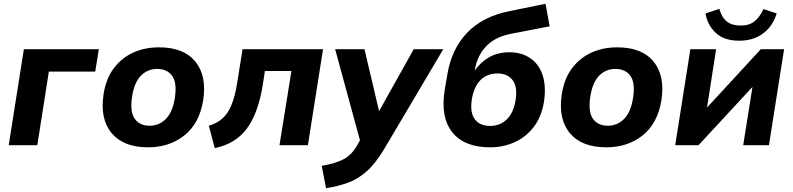

<svg xmlns="http://www.w3.org/2000/svg" viewBox="-20 -767 4186 1014"><path d="M26 0 106 -507H502L483 -389H238L177 0Z M762 11Q632 11 569.5 -64Q507 -139 527 -270Q540 -352 581 -406.5Q622 -461 683 -489Q744 -517 820 -517Q950 -517 1011.5 -442Q1073 -367 1053 -237Q1033 -115 954 -52Q875 11 762 11ZM770 -103Q820 -103 855.5 -138.5Q891 -174 903 -247Q916 -329 889.5 -366Q863 -403 810 -403Q760 -403 725 -368Q690 -333 678 -260Q665 -178 691 -140.5Q717 -103 770 -103Z M1114 15 1083 -103Q1127 -116 1156 -142.5Q1185 -169 1203.5 -215Q1222 -261 1233 -332L1261 -507H1686L1606 0H1456L1519 -392H1379L1367 -314Q1342 -164 1281.5 -85Q1221 -6 1114 15Z M1702 227 1679 109Q1752 96 1793.5 74.5Q1835 53 1863 6L1881 -26L1750 -507H1905L1982 -180L2165 -507H2321L2009 20Q1963 97 1916.5 138Q1870 179 1817.5 198Q1765 217 1702 227Z M2569 11Q2432 11 2369 -68Q2306 -147 2328 -288L2342 -371Q2364 -507 2446.5 -593.5Q2529 -680 2670 -708L2861 -747L2883 -628L2676 -588Q2592 -571 2546 -521Q2500 -471 2488 -399L2487 -394Q2517 -438 2563 -464.5Q2609 -491 2670 -491Q2734 -491 2780 -460Q2826 -429 2845.5 -370.5Q2865 -312 2853 -230Q2840 -151 2799.5 -97.5Q2759 -44 2699 -16.5Q2639 11 2569 11ZM2568 -102Q2621 -102 2656.5 -136.5Q2692 -171 2703 -238Q2714 -308 2687.5 -343.5Q2661 -379 2607 -379Q2553 -379 2518 -344.5Q2483 -310 2472 -243Q2461 -173 2487.5 -137.5Q2514 -102 2568 -102Z M3182 11Q3052 11 2989.5 -64Q2927 -139 2947 -270Q2960 -352 3001 -406.5Q3042 -461 3103 -489Q3164 -517 3240 -517Q3370 -517 3431.5 -442Q3493 -367 3473 -237Q3453 -115 3374 -52Q3295 11 3182 11ZM3190 -103Q3240 -103 3275.5 -138.5Q3311 -174 3323 -247Q3336 -329 3309.5 -366Q3283 -403 3230 -403Q3180 -403 3145 -368Q3110 -333 3098 -260Q3085 -178 3111 -140.5Q3137 -103 3190 -103Z M3546 0 3626 -507H3762L3714 -199L3998 -507H4121L4041 0H3905L3954 -308L3669 0ZM3885 -552Q3804 -552 3760 -593.5Q3716 -635 3706 -696L3779 -720Q3792 -674 3819 -653Q3846 -632 3891 -632Q3937 -632 3964.5 -654Q3992 -676 4012 -719L4082 -696Q4061 -628 4009.5 -590Q3958 -552 3885 -552Z"/></svg>

Font: Mulish ExtraBold
Style: Italic
Weight: 800
Italic angle: -9°
Designer: Vernon Adams
Foundry: Vernon Adams
Version: Version 3.603; ttfautohint (v1.8.3)